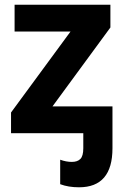

<svg xmlns="http://www.w3.org/2000/svg" viewBox="-20 -566 528 816"><path d="M458 64Q458 230 315.9 230Q270.5 230 235.8 216.8V112.8Q261.2 122.1 285.2 122.1Q309.1 122.1 321.5 109.6Q334 97.2 334 64V0H26.9V-87.9L279.8 -432.1H42V-545.9H449.2V-449.2L203.1 -113.8H458Z"/></svg>

Font: NotoSans-Bold
Style: Bold
Weight: 700
Designer: Monotype Design team
Foundry: Monotype Imaging Inc.
Version: Version 1.04